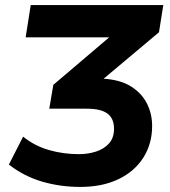

<svg xmlns="http://www.w3.org/2000/svg" viewBox="-20 -725 671 756"><path d="M296 11Q217 11 145.5 -10Q74 -31 15 -77L71 -187Q117 -150 173.5 -134Q230 -118 291 -118Q326 -118 357.5 -128Q389 -138 409 -160Q429 -182 429 -218Q429 -258 403.5 -277.5Q378 -297 322 -297H174L190 -391L410 -578H81L101 -705H623L606 -598L388 -415Q454 -411 496 -384.5Q538 -358 558.5 -317.5Q579 -277 579 -229Q579 -159 544.5 -104.5Q510 -50 446.5 -19.5Q383 11 296 11Z"/></svg>

Font: Nunito Sans ExtraBold
Style: Italic
Weight: 800
Italic angle: -9°
Designer: Vernon Adams
Foundry: Vernon Adams
Version: Version 3.006; ttfautohint (v1.8.3)